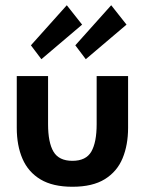

<svg xmlns="http://www.w3.org/2000/svg" viewBox="-20 -701 545 733"><path d="M256.5 12Q181.5 12 134.8 -16Q88 -44 66 -94.5Q44 -145 44 -213V-410.5H163.5V-227Q163.5 -157 184.2 -122Q205 -87 256.5 -87Q308.5 -87 328.8 -122.5Q349 -158 349 -227V-410.5H469V-213Q469 -147.5 448 -96.8Q427 -46 380.2 -17Q333.5 12 256.5 12ZM138 -475 98 -528 235 -681 293.5 -607ZM307.5 -475 267.5 -528 404.5 -681 463 -607Z"/></svg>

Font: Lucymar Sans SemiBold
Style: Regular
Weight: 600
Foundry: The League of Moveable Type (original font) / Main changes by Cristiano Sobral with portions from Mirco Monsees
Version: Version 2.001;August 30, 2020;FontCreator 13.0.0.2681 64-bit